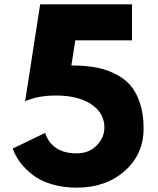

<svg xmlns="http://www.w3.org/2000/svg" viewBox="-20 -845 726 880"><path d="M38.1 -164.1 187 -235.8Q199.2 -194.3 235.4 -168.2Q271.5 -142.1 332 -142.1Q393.6 -142.1 430.2 -186Q463.9 -225.6 457.5 -276.4Q450.7 -334.5 393.6 -370.1Q334.5 -407.2 235.8 -407.2Q153.8 -407.2 95.2 -380.9L164.1 -825.2H585V-660.2H325.2L307.1 -544.9Q365.2 -544.9 412.6 -537.1Q460 -529.3 502.9 -509Q545.9 -488.8 575 -456.8Q604 -424.8 621.1 -373.8Q638.2 -322.8 638.2 -255.9Q638.2 -137.7 551.5 -61.3Q464.8 15.1 332 15.1Q269 15.1 216.8 -0.7Q164.6 -16.6 129.9 -43.5Q95.2 -70.3 72.8 -100.3Q50.3 -130.4 38.1 -164.1Z"/></svg>

Font: Hussar Preview
Style: Bold
Weight: 700
Foundry: Cannot Into Space Fonts, PlusOne Fonts
Version: Version 2.29RC2 "Millennial"